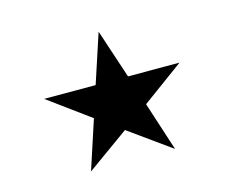

<svg xmlns="http://www.w3.org/2000/svg" viewBox="-72 -731 786 651"><g transform="rotate(-15 321.0 -405.5)"><path d="M264.2 -459 320.8 -631.3 377.9 -459H558.6L412.6 -352.1L468.3 -180.2L320.8 -286.1L173.3 -180.2L229.5 -352.1L83.5 -459Z"/></g></svg>

Font: Vazirmatn RD UI FD
Style: Regular
Weight: 400
Designer: Saber Rastikerdar
Foundry: Saber Rastikerdar
Version: Version 33.003